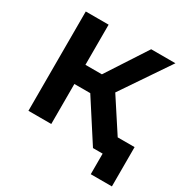

<svg xmlns="http://www.w3.org/2000/svg" viewBox="-187 -864 1146 1172"><g transform="rotate(30 386.0 -277.5)"><path d="M638 -132 488 -362 717 -700H546L362 -417H246V-700H85V0H246V-282H358L540 0H608V145H757V-132Z"/></g></svg>

Font: AWKNG-Font
Style: Bold
Weight: 700
Designer: Awakening Church
Foundry: Awakening Church
Version: Version 1.700;PS 001.700;hotconv 1.0.88;makeotf.lib2.5.64775